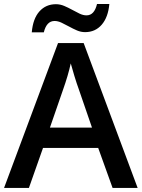

<svg xmlns="http://www.w3.org/2000/svg" viewBox="-20 -930 701 950"><path d="M0 0ZM537.1 0 465.8 -198.2H192.9L123 0H0L267.1 -716.8H394L661.1 0ZM435.1 -298.8 368.2 -493.2Q360.8 -512.7 347.9 -554.7Q335 -596.7 330.1 -616.2Q316.9 -556.2 291.5 -484.9L227.1 -298.8ZM400.9 -771Q380.4 -771 360.6 -779.5Q340.8 -788.1 321.8 -798.6Q302.7 -809.1 284.7 -817.6Q266.6 -826.2 250 -826.2Q210.4 -826.2 196.8 -770H137.2Q143.1 -837.9 175 -873.5Q207 -909.2 256.8 -909.2Q277.8 -909.2 297.9 -900.6Q317.9 -892.1 336.9 -881.6Q356 -871.1 373.8 -862.5Q391.6 -854 408.2 -854Q446.8 -854 460 -910.2H521Q515.1 -844.7 483.4 -807.9Q451.7 -771 400.9 -771Z"/></svg>

Font: Open Sans Semibold
Style: Regular
Weight: 600
Foundry: Ascender Corporation
Version: Version 1.10; ttfautohint (v1.5.65-e2d9)